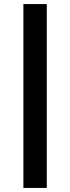

<svg xmlns="http://www.w3.org/2000/svg" viewBox="-20 -763 345 944"><path d="M95 161V-743H210V161Z"/></svg>

Font: Saira SemiExpanded SemiBold
Style: Regular
Weight: 600
Width: 6
Designer: Hector Gatti with collaboration of the Omnibus-Type team
Foundry: Omnibus-Type
Version: Version 1.101